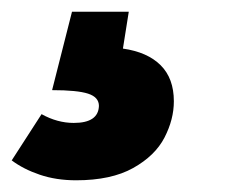

<svg xmlns="http://www.w3.org/2000/svg" viewBox="-61 -36 405 328"><path d="M149 47Q191 53 213.5 75.5Q236 98 236 137Q236 168 220 199Q204 230 166.5 251Q129 272 69 272Q35 272 7 262.5Q-21 253 -41 238L10 159Q37 174 65 174Q107 174 108 145Q108 130 89.5 124Q71 118 28 118L62 -16H159Z"/></svg>

Font: Fira Sans Condensed Black
Style: Italic
Weight: 900
Width: 3
Italic angle: -8°
Designer: Carrois Corporate & Edenspiekermann AG
Foundry: Carrois Corporate GbR & Edenspiekermann AG
Version: Version 4.203